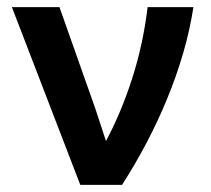

<svg xmlns="http://www.w3.org/2000/svg" viewBox="-20 -516 590 536"><path d="M520 -496.1Q509.8 -430.7 491 -366.5Q472.2 -302.2 446.5 -240Q420.9 -177.7 389.2 -117.4Q357.4 -57.1 320.8 0H204.1L13.2 -496.1H146L246.1 -212.9L275.9 -122.1Q319.8 -205.1 349.9 -299.8Q379.9 -394.5 392.1 -496.1Z"/></svg>

Font: Code New Roman
Style: Bold
Weight: 700
Monospace: yes
Designer: Sam Radian
Foundry: Code New Roman
Version: Version 1.508 October 19, 2014